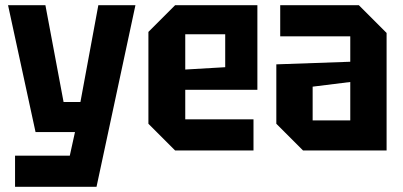

<svg xmlns="http://www.w3.org/2000/svg" viewBox="-20 -580 1554 740"><path d="M38 140V20H249L269 -71H117L11 -560H155L225 -187H290L359 -560H502L352 140Z M552 -103V-457L655 -560H972V-234H694V-120H957V0H655ZM694 -312 848 -321V-448H694Z M1045 -103V-332L1330 -342V-440H1060V-560H1363L1470 -453V0H1148ZM1185 -246V-116H1330V-264Z"/></svg>

Font: Tektur SemiCondensed SemiBold
Style: Regular
Weight: 600
Width: 4
Designer: Adam Jagosz
Foundry: Adam Jagosz
Version: Version 1.005;gftools[0.9.30]